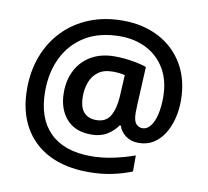

<svg xmlns="http://www.w3.org/2000/svg" viewBox="-86 -809 1070 990"><g transform="rotate(10 449.0 -314.0)"><path d="M845 -358Q845 -311 834 -266.5Q823 -222 801 -186Q779 -150 745.5 -128.5Q712 -107 667 -107Q627 -107 599.5 -127.5Q572 -148 562 -179H556Q536 -149 502 -128Q468 -107 419 -107Q334 -107 288.5 -159.5Q243 -212 243 -297Q243 -364 270.5 -415.5Q298 -467 349 -496Q400 -525 470 -525Q516 -525 563.5 -517Q611 -509 637 -499L627 -295Q627 -282 626.5 -272.5Q626 -263 626 -260Q626 -215 640.5 -200Q655 -185 673 -185Q698 -185 716 -208.5Q734 -232 743 -271.5Q752 -311 752 -359Q752 -446 716.5 -507Q681 -568 619.5 -600Q558 -632 481 -632Q372 -632 298 -587Q224 -542 185.5 -464Q147 -386 147 -286Q147 -146 221.5 -71.5Q296 3 437 3Q496 3 556 -10Q616 -23 665 -41V43Q619 62 562 74Q505 86 439 86Q317 86 231 42Q145 -2 99 -84.5Q53 -167 53 -283Q53 -375 82.5 -453.5Q112 -532 168 -590.5Q224 -649 303 -681.5Q382 -714 480 -714Q586 -714 668.5 -671Q751 -628 798 -548Q845 -468 845 -358ZM343 -295Q343 -237 366.5 -211Q390 -185 431 -185Q483 -185 505 -223.5Q527 -262 531 -324L537 -439Q525 -442 508.5 -444Q492 -446 474 -446Q426 -446 397 -424Q368 -402 355.5 -367.5Q343 -333 343 -295Z"/></g></svg>

Font: Noto Sans Malayalam SemiBold
Style: Regular
Weight: 600
Designer: Jelle Bosma - Monotype Design Team
Foundry: Monotype Imaging Inc.
Version: Version 2.104; ttfautohint (v1.8.4.7-5d5b)